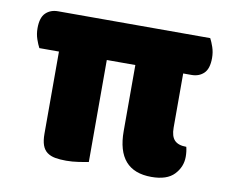

<svg xmlns="http://www.w3.org/2000/svg" viewBox="-62 -567 788 656"><g transform="rotate(10 332.5 -239.0)"><path d="M48 -355Q42 -366 36 -383.5Q30 -401 30 -421Q30 -458 46.5 -474Q63 -490 89 -490H617Q623 -479 629 -461.5Q635 -444 635 -424Q635 -387 618.5 -371Q602 -355 576 -355H547V-167Q547 -137 560 -123.5Q573 -110 601 -110Q605 -94 605 -76Q605 -41 580 -14.5Q555 12 501 12Q381 12 381 -126V-355H282V-1Q272 1 249 4.5Q226 8 205 8Q183 8 166.5 5Q150 2 138.5 -6.5Q127 -15 121.5 -30.5Q116 -46 116 -70V-355Z"/></g></svg>

Font: Baloo Bhaijaan
Style: Regular
Weight: 400
Designer: Devika Bhansali and Ek Type
Foundry: Ek Type
Version: Version 1.443;PS 1.000;hotconv 16.6.51;makeotf.lib2.5.65220;